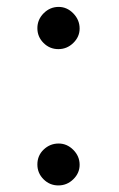

<svg xmlns="http://www.w3.org/2000/svg" viewBox="-20 -532 351 564"><path d="M152.3 -511.7Q176.8 -511.7 195.3 -492.7Q213.9 -473.6 213.9 -448.2Q213.9 -423.8 195.3 -405.8Q176.8 -387.7 151.4 -387.7Q126 -387.7 107.9 -405.8Q89.8 -423.8 89.8 -449.2Q89.8 -474.6 108.4 -493.2Q127 -511.7 152.3 -511.7ZM152.3 -110.4Q176.8 -110.4 195.3 -91.8Q213.9 -73.2 213.9 -47.9Q213.9 -23.4 195.3 -5.4Q176.8 12.7 151.4 12.7Q126 12.7 107.9 -5.4Q89.8 -23.4 89.8 -48.8Q89.8 -75.2 108.4 -92.8Q127 -110.4 152.3 -110.4Z"/></svg>

Font: Jomolhari
Style: Regular
Weight: 400
Designer: Christopher J. Fynn
Foundry: Christopher  J.  Fynn (Karma Drubgy¸ Tenzin).
Version: Version 1.000